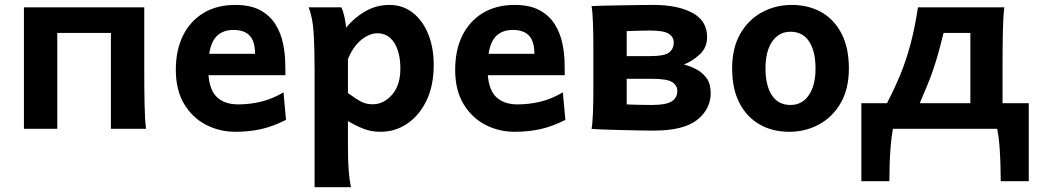

<svg xmlns="http://www.w3.org/2000/svg" viewBox="-20 -528 4256 787"><path d="M571.3 -498V-239.3Q571.3 -168 572.5 -103.3Q573.7 -38.6 578.6 0H434.6V-393.1H214.8V0H78.1V-498Z M1149.9 -219.7H774.9V-307.6H1025.4Q1025.4 -358.9 1003.2 -382.1Q981 -405.3 937.5 -405.3Q884.8 -405.3 859.1 -368.9Q833.5 -332.5 833.5 -246.6Q833.5 -168.9 864.7 -134.5Q896 -100.1 956.5 -100.1Q1004.4 -100.1 1050.5 -111.3Q1096.7 -122.6 1142.1 -149.4L1152.3 -36.6Q1099.6 -9.8 1050.5 1.2Q1001.5 12.2 944.3 12.2Q879.9 12.2 824.2 -16.6Q768.6 -45.4 734.6 -102.1Q700.7 -158.7 700.7 -241.7Q700.7 -322.8 730.2 -382.3Q759.8 -441.9 814.5 -474.9Q869.1 -507.8 944.3 -507.8Q1005.9 -507.8 1045.7 -486.6Q1085.4 -465.3 1108.2 -429.7Q1130.9 -394 1140.1 -349.9Q1149.4 -305.7 1149.4 -259.8Q1149.4 -252.9 1149.7 -239.7Q1149.9 -226.6 1149.9 -219.7Z M1418.5 239.3H1269.5V-236.8Q1269.5 -328.1 1265.6 -392.3Q1261.7 -456.5 1245.1 -498H1379.4Q1384.8 -487.3 1390.1 -466.3Q1395.5 -445.3 1398.9 -415Q1432.6 -456.1 1477.8 -481.9Q1522.9 -507.8 1576.2 -507.8Q1630.9 -507.8 1671.6 -476.1Q1712.4 -444.3 1735.1 -388.7Q1757.8 -333 1757.8 -261.2Q1757.8 -177.7 1728.5 -116.5Q1699.2 -55.2 1649.7 -21.5Q1600.1 12.2 1540 12.2Q1501.5 12.2 1470.9 0.2Q1440.4 -11.7 1406.2 -31.7V73.2Q1406.2 131.8 1409.2 169.9Q1412.1 208 1418.5 239.3ZM1406.2 -285.6V-146.5Q1443.8 -119.1 1463.1 -109.9Q1482.4 -100.6 1507.8 -100.6Q1552.7 -100.6 1586.9 -139.6Q1621.1 -178.7 1621.1 -246.6Q1621.1 -313 1596.2 -352.3Q1571.3 -391.6 1526.9 -391.6Q1494.1 -391.6 1460.7 -364.5Q1427.2 -337.4 1406.2 -285.6Z M2294.9 -219.7H1919.9V-307.6H2170.4Q2170.4 -358.9 2148.2 -382.1Q2126 -405.3 2082.5 -405.3Q2029.8 -405.3 2004.2 -368.9Q1978.5 -332.5 1978.5 -246.6Q1978.5 -168.9 2009.8 -134.5Q2041 -100.1 2101.6 -100.1Q2149.4 -100.1 2195.6 -111.3Q2241.7 -122.6 2287.1 -149.4L2297.4 -36.6Q2244.6 -9.8 2195.6 1.2Q2146.5 12.2 2089.4 12.2Q2024.9 12.2 1969.2 -16.6Q1913.6 -45.4 1879.6 -102.1Q1845.7 -158.7 1845.7 -241.7Q1845.7 -322.8 1875.2 -382.3Q1904.8 -441.9 1959.5 -474.9Q2014.2 -507.8 2089.4 -507.8Q2150.9 -507.8 2190.7 -486.6Q2230.5 -465.3 2253.2 -429.7Q2275.9 -394 2285.2 -349.9Q2294.4 -305.7 2294.4 -259.8Q2294.4 -252.9 2294.7 -239.7Q2294.9 -226.6 2294.9 -219.7Z M2548.8 -400.4V-297.9H2641.6Q2704.1 -297.9 2722.9 -313Q2741.7 -328.1 2741.7 -354Q2741.7 -375.5 2721.9 -389.2Q2702.1 -402.8 2644 -402.8Q2630.9 -402.8 2611.1 -402.3Q2591.3 -401.9 2573.7 -401.4Q2556.2 -400.9 2548.8 -400.4ZM2412.1 -156.2V-341.8Q2412.1 -392.1 2410.4 -437.3Q2408.7 -482.4 2404.8 -502.9Q2416 -503.9 2448.2 -504.6Q2480.5 -505.4 2521.2 -506.1Q2562 -506.8 2599.6 -507.3Q2637.2 -507.8 2658.7 -507.8Q2757.8 -507.8 2818.1 -475.3Q2878.4 -442.9 2878.4 -376Q2878.4 -333 2848.1 -304.9Q2817.9 -276.9 2783.2 -263.7Q2809.6 -256.8 2834.7 -243.7Q2859.9 -230.5 2876.5 -207.3Q2893.1 -184.1 2893.1 -146.5Q2893.1 -81.1 2837.9 -36.9Q2782.7 7.3 2658.7 7.3Q2632.8 7.3 2595.2 6.6Q2557.6 5.9 2518.6 4.9Q2479.5 3.9 2448.5 2.7Q2417.5 1.5 2404.8 0Q2408.7 -20.5 2410.4 -63.2Q2412.1 -106 2412.1 -156.2ZM2548.8 -205.1V-100.1Q2558.6 -99.6 2589.6 -98.6Q2620.6 -97.7 2648.9 -97.7Q2711.4 -97.7 2733.9 -112.8Q2756.3 -127.9 2756.3 -154.8Q2756.3 -177.2 2735.6 -191.2Q2714.8 -205.1 2651.4 -205.1Z M2981 -247.6Q2981 -331.5 3014.4 -389.6Q3047.9 -447.8 3103.5 -477.8Q3159.2 -507.8 3225.1 -507.8Q3294.4 -507.8 3347.2 -477.8Q3399.9 -447.8 3429.7 -389.6Q3459.5 -331.5 3459.5 -247.6Q3459.5 -163.6 3426 -105.7Q3392.6 -47.9 3336.9 -17.8Q3281.2 12.2 3215.3 12.2Q3146.5 12.2 3093.8 -17.8Q3041 -47.9 3011 -105.7Q2981 -163.6 2981 -247.6ZM3117.7 -247.6Q3117.7 -177.7 3143.8 -137.7Q3169.9 -97.7 3220.2 -97.7Q3267.6 -97.7 3295.2 -137.7Q3322.8 -177.7 3322.8 -247.6Q3322.8 -317.9 3296.6 -357.9Q3270.5 -397.9 3220.2 -397.9Q3172.9 -397.9 3145.3 -357.9Q3117.7 -317.9 3117.7 -247.6Z M3510.7 -105H3615.7Q3646.5 -164.6 3670.2 -221.7Q3693.8 -278.8 3711.7 -345.2Q3729.5 -411.6 3742.7 -498H4096.7Q4091.8 -459.5 4090.6 -394.8Q4089.4 -330.1 4089.4 -258.8V-105H4196.8V214.8H4082Q4082 183.6 4080.8 145.3Q4079.6 106.9 4076.7 68.6Q4073.7 30.3 4067.4 0H3640.1Q3634.3 30.3 3631.1 68.6Q3627.9 106.9 3626.7 145.3Q3625.5 183.6 3625.5 214.8H3510.7ZM3750 -105H3957.5V-393.1H3847.7Q3835.4 -343.3 3825.2 -307.1Q3814.9 -271 3804.4 -240.5Q3793.9 -210 3780.8 -178Q3767.6 -146 3750 -105Z"/></svg>

Font: Andika
Style: Bold
Weight: 700
Designer: Victor Gaultney, Annie Olsen, Julie Remington, Don Collingsworth, Eric Hays, Becca Hirsbrunner
Foundry: SIL International
Version: Version 6.101